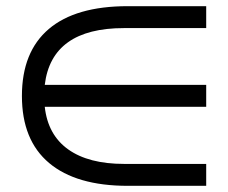

<svg xmlns="http://www.w3.org/2000/svg" viewBox="-20 -663 739 622"><path d="M394 -61Q227 -61 139 -135Q51 -209 51 -352Q51 -495 138 -569Q225 -643 394 -643H648V-572H382Q147 -572 125 -388H648V-317H125Q135 -226 201 -179Q267 -132 382 -132H648V-61Z"/></svg>

Font: gurmukhi115
Style: Regular
Weight: 400
Designer: Jelle Bosma - Monotype Design Team
Foundry: Monotype Imaging Inc.
Version: Version 2.003